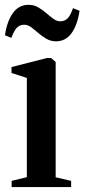

<svg xmlns="http://www.w3.org/2000/svg" viewBox="-26 -756 342 776"><path d="M21 0V-25L82.5 -40V-441L20.5 -461V-485L163.5 -521.5H180.5L199 -505.5V-39.5L261.5 -25V0ZM-6 -613.5Q2.5 -671 26.5 -703.8Q50.5 -736.5 89 -736.5Q111 -736.5 128.2 -726.5Q145.5 -716.5 160.8 -703.2Q176 -690 189.8 -680Q203.5 -670 217.5 -670Q236 -670 247.5 -682Q259 -694 269 -723L295.5 -712.5Q287 -655 263.2 -622Q239.5 -589 200.5 -589Q179 -589 161.5 -599.2Q144 -609.5 129 -622.5Q114 -635.5 100.2 -645.8Q86.5 -656 72 -656Q53.5 -656 42 -643.8Q30.5 -631.5 20 -603Z"/></svg>

Font: Merriweather 120pt SemiBold
Style: Regular
Weight: 600
Version: Version 2.100